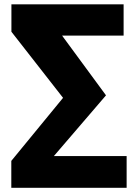

<svg xmlns="http://www.w3.org/2000/svg" viewBox="-20 -731 645 895"><path d="M32.7 144.5V19L273.9 -274.9L33.2 -583V-710.9H556.2V-564.9H269.5L474.1 -286.6L231 -3.4H570.3V144.5Z"/></svg>

Font: Comme Black
Style: Regular
Weight: 900
Version: Version 1.000;gftools[0.9.27]